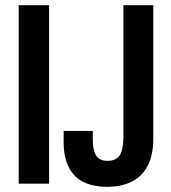

<svg xmlns="http://www.w3.org/2000/svg" viewBox="-20 -707 657 739"><path d="M52 0V-687H169V0ZM392 12Q339 12 302 -6Q265 -24 245 -62.5Q225 -101 225 -160V-203H337V-170Q337 -130 349.5 -109Q362 -88 394 -88Q428 -88 441.5 -110.5Q455 -133 455 -182V-687H570V-175Q570 -108 547 -66.5Q524 -25 484.5 -6.5Q445 12 392 12Z"/></svg>

Font: Archivo ExtraCondensed SemiBold
Style: Regular
Weight: 600
Width: 2
Designer: Hector Gatti
Foundry: Omnibus-Type
Version: Version 2.001